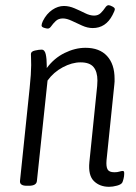

<svg xmlns="http://www.w3.org/2000/svg" viewBox="-20 -713 525 739"><path d="M400 6Q364 6 341.5 -16Q319 -38 324 -89L354 -382Q354 -388 354.5 -393Q355 -398 355 -403Q355 -437 340 -455Q325 -473 290 -473Q257 -473 221.5 -454Q186 -435 163 -403L122 -16Q120 2 91 2H83Q55 2 57 -17L94 -373Q97 -401 98.5 -424.5Q100 -448 100 -462Q100 -479 99.5 -489Q99 -499 99 -505Q99 -515 114.5 -518.5Q130 -522 140 -522Q152 -522 156 -504.5Q160 -487 160 -460Q160 -455 160 -451Q188 -489 228.5 -509Q269 -529 309 -529Q363 -529 392 -497.5Q421 -466 421 -410Q421 -405 421 -399Q421 -393 420 -387L390 -96Q388 -72 394 -61Q400 -50 420 -50Q432 -50 439.5 -52.5Q447 -55 453 -55Q459 -55 458 -43Q458 -35 455.5 -25Q453 -15 451 -11Q447 -3 430.5 1.5Q414 6 400 6ZM164 -603Q159 -603 149.5 -606Q140 -609 140 -615Q140 -621 145 -632Q159 -660 181 -675Q203 -690 226 -690Q246 -690 267 -681Q288 -672 307 -662.5Q326 -653 342 -653Q358 -653 368 -663Q378 -673 384.5 -683Q391 -693 398 -693Q403 -693 412.5 -688Q422 -683 422 -678Q422 -672 413 -655Q387 -605 337 -605Q317 -605 296 -614.5Q275 -624 256 -633Q237 -642 222 -642Q205 -642 194.5 -632Q184 -622 177.5 -612.5Q171 -603 164 -603Z"/></svg>

Font: Asap Condensed Condensed Light
Style: Italic
Weight: 300
Width: 3
Italic angle: -6°
Designer: Pablo Cosgaya
Foundry: Omnibus-Type
Version: Version 3.001; ttfautohint (v1.8.4.7-5d5b)